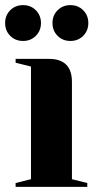

<svg xmlns="http://www.w3.org/2000/svg" viewBox="-21 -730 381 750"><path d="M0 0ZM170 -500Q260 -500 260 -410V-30L320 -15V0H40V-15L100 -30V-470L40 -485V-500ZM-1 -640Q-1 -670 19 -690Q39 -710 69 -710Q99 -710 119 -690Q139 -670 139 -640Q139 -610 119 -590Q99 -570 69 -570Q39 -570 19 -590Q-1 -610 -1 -640ZM184 -640Q184 -670 204 -690Q224 -710 254 -710Q284 -710 304 -690Q324 -670 324 -640Q324 -610 304 -590Q284 -570 254 -570Q224 -570 204 -590Q184 -610 184 -640Z"/></svg>

Font: Yeseva One
Style: Regular
Weight: 400
Designer: Jovanny Lemonad
Foundry: Jovanny Lemonad
Version: Version 2.001; ttfautohint (v0.91) -l 8 -r 50 -G 200 -x 0 -w